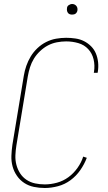

<svg xmlns="http://www.w3.org/2000/svg" viewBox="-20 -932 540 960"><path d="M204 8Q176 8 149.5 2.5Q123 -3 101.5 -17Q80 -31 65 -52.5Q50 -74 43 -99.5Q36 -125 37 -152.5Q38 -180 42 -208L99 -553Q103 -578 111.5 -602.5Q120 -627 133.5 -649.5Q147 -672 167 -691Q187 -710 211 -722Q235 -734 260.5 -738.5Q286 -743 311 -743Q334 -743 357.5 -739.5Q381 -736 400.5 -726Q420 -716 435.5 -700.5Q451 -685 459.5 -664.5Q468 -644 470.5 -620.5Q473 -597 469 -573L468 -568H449L450 -573Q455 -605 448 -635Q441 -665 421 -686.5Q401 -708 371.5 -716.5Q342 -725 311 -725Q288 -725 264.5 -720.5Q241 -716 220 -705Q199 -694 180.5 -676.5Q162 -659 149.5 -638.5Q137 -618 130 -595.5Q123 -573 119 -550L62 -205Q58 -180 57 -155.5Q56 -131 62 -108Q68 -85 80.5 -65.5Q93 -46 112.5 -33Q132 -20 155.5 -15Q179 -10 204 -10Q234 -10 265 -18.5Q296 -27 322 -46Q348 -65 367.5 -92.5Q387 -120 396 -149L414 -143Q402 -111 381.5 -81.5Q361 -52 332.5 -31Q304 -10 270 -1Q236 8 204 8ZM340 -859Q334 -859 328.5 -861Q323 -863 319.5 -868Q316 -873 315 -879Q314 -885 315 -891Q315 -896 317.5 -900Q320 -904 324 -906.5Q328 -909 332 -910.5Q336 -912 341 -912Q347 -912 352.5 -909.5Q358 -907 362 -902Q366 -897 367 -891Q368 -885 367 -879Q366 -874 363.5 -870Q361 -866 357.5 -863.5Q354 -861 349.5 -860Q345 -859 340 -859Z"/></svg>

Font: Iosevka SS18 Thin
Style: Italic
Weight: 100
Italic angle: -9°
Monospace: yes
Designer: Belleve Invis
Foundry: Belleve Invis
Version: Version 25.1.1; ttfautohint (v1.8.4)